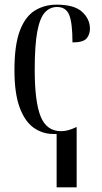

<svg xmlns="http://www.w3.org/2000/svg" viewBox="-20 -565 437 824"><path d="M223 239V10H209Q163 10 125 -16.5Q87 -43 64.5 -103.5Q42 -164 42 -264Q42 -373 65.5 -434Q89 -495 130 -520Q171 -545 223 -545Q299 -545 332.5 -514Q366 -483 366 -442Q366 -417 351.5 -400Q337 -383 291 -383Q291 -467 277 -501Q263 -535 225 -535Q194 -535 172.5 -511.5Q151 -488 140 -429.5Q129 -371 129 -265Q129 -128 154.5 -65Q180 -2 242 -2Q272 -2 306 -19H309V239Z"/></svg>

Font: Noto Serif Display ExtraCondensed
Style: Regular
Weight: 400
Width: 2
Designer: Monotype Design Team
Foundry: Monotype Imaging Inc.
Version: Version 2.009